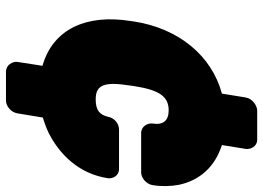

<svg xmlns="http://www.w3.org/2000/svg" viewBox="-139 -583 880 642"><g transform="rotate(90 301.0 -262.0)"><path d="M52 -271 50 -257C27 -111 77 1 200 36L187 120C185 136 197 158 220 158H317C333 158 355 143 359 120L373 35C389 30 409 23 425 15C494 -20 561 -84 576 -183C578 -199 568 -220 545 -220H413C395 -220 375 -206 371 -185C364 -155 349 -142 312 -142C262 -142 253 -173 266 -257L268 -271C281 -354 302 -386 349 -386C383 -386 399 -368 393 -332C391 -316 402 -294 425 -294H557C573 -294 595 -309 599 -332C604 -364 603 -393 598 -420C583 -491 537 -541 465 -564L478 -644C480 -660 470 -682 447 -682H350C334 -682 310 -667 306 -644L293 -564C166 -530 75 -419 52 -271Z"/></g></svg>

Font: Asimov Print
Style: EIt
Weight: 500
Designer: Google
Version: Version 2.000980; 2014